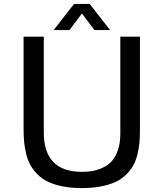

<svg xmlns="http://www.w3.org/2000/svg" viewBox="-20 -938 826 970"><path d="M433.1 -918 536.1 -786.1H457L394 -870.1L331.1 -786.1H251L354 -918ZM587.9 -261.2V-752.9H687V-278.8Q687 -243.7 684.3 -215.3Q681.6 -187 673.8 -156Q666 -125 652.6 -101.3Q639.2 -77.6 616.9 -55.4Q594.7 -33.2 564.2 -19Q533.7 -4.9 490.5 3.7Q447.3 12.2 393.1 12.2Q338.9 12.2 295.7 3.4Q252.4 -5.4 221.9 -20Q191.4 -34.7 169.2 -57.4Q147 -80.1 133.5 -104.2Q120.1 -128.4 112.3 -160.6Q104.5 -192.9 101.8 -222.2Q99.1 -251.5 99.1 -288.1V-752.9H201.2V-270Q201.2 -69.8 393.1 -69.8Q420.4 -69.8 444.3 -73.5Q468.3 -77.1 495.8 -89.4Q523.4 -101.6 542.7 -121.6Q562 -141.6 575 -177.5Q587.9 -213.4 587.9 -261.2Z"/></svg>

Font: Standard
Style: Regular
Weight: 400
Designer: Bryce Wilner
Version: Version 2.000;PS 2.0;hotconv 16.6.51;makeotf.lib2.5.65220 DE